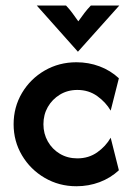

<svg xmlns="http://www.w3.org/2000/svg" viewBox="-20 -651 462 684"><path d="M252.1 12.5Q190.3 12.5 139.2 -17.4Q88.2 -47.2 58.3 -97.6Q28.5 -147.9 28.5 -208.3Q28.5 -269.4 58.3 -319.8Q88.2 -370.1 139.2 -399.7Q190.3 -429.2 252.1 -429.2Q295.8 -429.2 334.7 -414.6Q373.6 -400 403.5 -372.2L374.3 -256.9Q356.9 -286.8 326.4 -308.7Q295.8 -330.6 255.6 -330.6Q220.8 -330.6 193.4 -313.9Q166 -297.2 150.3 -269.8Q134.7 -242.4 134.7 -208.3Q134.7 -175 150.3 -147.2Q166 -119.4 193.4 -103.1Q220.8 -86.8 255.6 -86.8Q295.8 -86.8 326.4 -108.3Q356.9 -129.9 374.3 -160.4L403.5 -44.4Q373.6 -16.7 334.7 -2.1Q295.8 12.5 252.1 12.5ZM257.6 -466.7 111.1 -631.2H215.3Q227.8 -618.1 237.5 -604.9Q247.2 -591.7 259 -575Q270.8 -591.7 280.9 -604.9Q291 -618.1 303.5 -631.2H404.9Z"/></svg>

Font: Afacad SemiBold
Style: Regular
Weight: 600
Designer: Kristian Moeller
Foundry: Dicotype
Version: Version 1.000